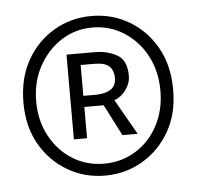

<svg xmlns="http://www.w3.org/2000/svg" viewBox="-38 -750 476 465"><g transform="rotate(-5 200.0 -518.0)"><path d="M200 -324Q150 -324 108.5 -348.5Q67 -373 42.5 -416Q18 -459 18 -517Q18 -576 42.5 -619.5Q67 -663 108.5 -687.5Q150 -712 200 -712Q250 -712 291.5 -687.5Q333 -663 357.5 -619.5Q382 -576 382 -517Q382 -459 357.5 -416Q333 -373 291.5 -348.5Q250 -324 200 -324ZM200 -353Q242 -353 276.5 -374Q311 -395 331 -432.5Q351 -470 351 -517Q351 -565 331 -602.5Q311 -640 276.5 -662Q242 -684 200 -684Q158 -684 124 -662Q90 -640 69.5 -602.5Q49 -565 49 -517Q49 -470 69.5 -432.5Q90 -395 124 -374Q158 -353 200 -353ZM132 -418V-624H201Q231 -624 254.5 -611Q278 -598 278 -560Q278 -542 266.5 -526Q255 -510 238 -504L287 -418H250L211 -494H164V-418ZM164 -521H193Q216 -521 230 -529.5Q244 -538 244 -558Q244 -575 234 -585.5Q224 -596 196 -596H164Z"/></g></svg>

Font: Source Sans 3 Light
Style: Regular
Weight: 300
Designer: Paul D. Hunt
Foundry: Adobe
Version: Version 3.052;hotconv 1.1.0;makeotfexe 2.6.0